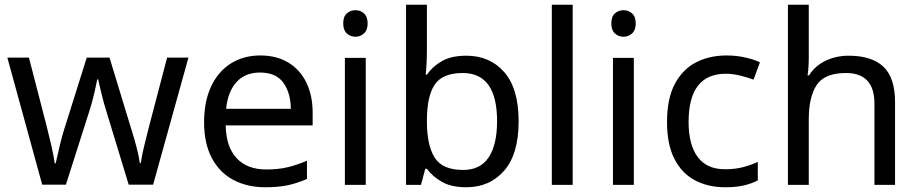

<svg xmlns="http://www.w3.org/2000/svg" viewBox="-20 -780 3877 810"><path d="M431 -303Q418 -344 408.5 -383.5Q399 -423 394 -445H390Q386 -423 377 -383.5Q368 -344 354 -302L258 -1H158L11 -537H102L176 -251Q187 -208 197 -164Q207 -120 211 -91H215Q219 -108 224.5 -133Q230 -158 237 -185.5Q244 -213 251 -235L346 -537H442L534 -235Q545 -201 555.5 -161Q566 -121 570 -92H574Q577 -117 587.5 -161Q598 -205 610 -251L685 -537H775L626 -1H523Z M1078 -546Q1147 -546 1196.5 -516Q1246 -486 1272.5 -431.5Q1299 -377 1299 -304V-251H932Q934 -160 978.5 -112.5Q1023 -65 1103 -65Q1154 -65 1193.5 -74.5Q1233 -84 1275 -102V-25Q1234 -7 1194 1.5Q1154 10 1099 10Q1023 10 964.5 -21Q906 -52 873.5 -113.5Q841 -175 841 -264Q841 -352 870.5 -415Q900 -478 953.5 -512Q1007 -546 1078 -546ZM1077 -474Q1014 -474 977.5 -433.5Q941 -393 934 -321H1207Q1206 -389 1175 -431.5Q1144 -474 1077 -474Z M1480 -737Q1500 -737 1515.5 -723.5Q1531 -710 1531 -681Q1531 -653 1515.5 -639Q1500 -625 1480 -625Q1458 -625 1443 -639Q1428 -653 1428 -681Q1428 -710 1443 -723.5Q1458 -737 1480 -737ZM1523 -536V0H1435V-536Z M1781 -575Q1781 -541 1779.5 -511.5Q1778 -482 1776 -465H1781Q1804 -499 1844 -522Q1884 -545 1947 -545Q2047 -545 2107.5 -475.5Q2168 -406 2168 -268Q2168 -130 2107 -60Q2046 10 1947 10Q1884 10 1844 -13Q1804 -36 1781 -68H1774L1756 0H1693V-760H1781ZM1932 -472Q1847 -472 1814 -423Q1781 -374 1781 -271V-267Q1781 -168 1813.5 -115.5Q1846 -63 1934 -63Q2006 -63 2041.5 -116Q2077 -169 2077 -269Q2077 -472 1932 -472Z M2396 0H2308V-760H2396Z M2611 -737Q2631 -737 2646.5 -723.5Q2662 -710 2662 -681Q2662 -653 2646.5 -639Q2631 -625 2611 -625Q2589 -625 2574 -639Q2559 -653 2559 -681Q2559 -710 2574 -723.5Q2589 -737 2611 -737ZM2654 -536V0H2566V-536Z M3039 10Q2968 10 2912.5 -19Q2857 -48 2825.5 -109Q2794 -170 2794 -265Q2794 -364 2827 -426Q2860 -488 2916.5 -517Q2973 -546 3045 -546Q3086 -546 3124 -537.5Q3162 -529 3186 -517L3159 -444Q3135 -453 3103 -461Q3071 -469 3043 -469Q2885 -469 2885 -266Q2885 -169 2923.5 -117.5Q2962 -66 3038 -66Q3082 -66 3115.5 -75Q3149 -84 3177 -97V-19Q3150 -5 3117.5 2.5Q3085 10 3039 10Z M3392 -537Q3392 -497 3387 -462H3393Q3419 -503 3463.5 -524Q3508 -545 3560 -545Q3658 -545 3707 -498.5Q3756 -452 3756 -349V0H3669V-343Q3669 -472 3549 -472Q3459 -472 3425.5 -421.5Q3392 -371 3392 -277V0H3304V-760H3392Z"/></svg>

Font: Noto Sans Mandaic
Style: Regular
Weight: 400
Designer: Monotype Design Team
Foundry: Monotype Imaging Inc.
Version: Version 2.002; ttfautohint (v1.8.4.7-5d5b)